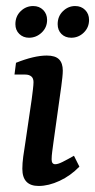

<svg xmlns="http://www.w3.org/2000/svg" viewBox="-20 -609 315 636"><path d="M183 -323 157 -137Q155 -122 153 -107Q151 -92 151 -81Q151 -65 163 -65Q172 -65 187 -72.5Q202 -80 225 -93L243 -57Q214 -27 177.5 -10Q141 7 108 7Q54 7 54 -50Q54 -68 57 -90.5Q60 -113 64 -137L85 -280Q87 -295 89 -312Q91 -329 91 -337Q91 -350 83.5 -356Q76 -362 64 -362H28L33 -401Q63 -413 88.5 -419Q114 -425 135 -425Q163 -425 175.5 -412.5Q188 -400 188 -375Q188 -366 186.5 -352Q185 -338 183 -323ZM216 -484Q196 -484 183.5 -496.5Q171 -509 171 -529Q171 -555 188.5 -572Q206 -589 229 -589Q249 -589 262 -576Q275 -563 275 -543Q275 -518 257.5 -501Q240 -484 216 -484ZM76 -484Q57 -484 44 -496.5Q31 -509 31 -529Q31 -555 48.5 -572Q66 -589 90 -589Q110 -589 123 -576Q136 -563 136 -543Q136 -518 118 -501Q100 -484 76 -484Z"/></svg>

Font: Rasa Medium
Style: Italic
Weight: 500
Italic angle: -7.10001°
Designer: Anna Giedrys (Yrsa+Rasa design), David Brezina (Yrsa art-direction, Rasa art-direction, design)
Foundry: Rosetta Type Foundry
Version: Version 2.004